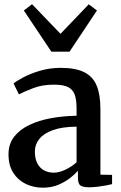

<svg xmlns="http://www.w3.org/2000/svg" viewBox="-20 -883 574 914"><path d="M184 10.5Q140.5 10.5 103.2 -7.2Q66 -25 43.2 -60.2Q20.5 -95.5 20.5 -148.5Q20.5 -197.5 47.2 -232Q74 -266.5 119.8 -288.2Q165.5 -310 223.5 -320.5Q281.5 -331 344.5 -332V-367Q344.5 -408 335.5 -432.8Q326.5 -457.5 303.2 -468.8Q280 -480 237 -480Q180.5 -480 137.5 -463.2Q94.5 -446.5 70 -434L44.5 -485.5Q56.5 -496 89.2 -513.8Q122 -531.5 169 -545.8Q216 -560 269 -560Q339 -560 380.5 -539.5Q422 -519 440 -475.8Q458 -432.5 458 -365V-51.5L513.5 -50.5V-6.5Q502.5 -3.5 483.8 0Q465 3.5 443.8 6Q422.5 8.5 404 8.5Q375 8.5 363 0Q351 -8.5 351 -38V-70Q339 -56 315.5 -37Q292 -18 258.8 -3.8Q225.5 10.5 184 10.5ZM236 -61Q261 -61 291.2 -75.2Q321.5 -89.5 344.5 -110.5V-280Q277 -279.5 233 -264Q189 -248.5 167.5 -222Q146 -195.5 146 -162Q146 -127.5 157.8 -105.2Q169.5 -83 189.8 -72Q210 -61 236 -61ZM224.5 -637 93.5 -833 132.5 -863 268 -722 402.5 -862.5 441.5 -833 311 -637Z"/></svg>

Font: Merriweather 36pt SemiBold
Style: Regular
Weight: 600
Version: Version 2.100